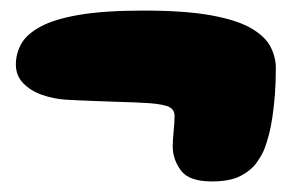

<svg xmlns="http://www.w3.org/2000/svg" viewBox="-20 -452 550 363"><path d="M380.5 -109Q337 -109 321.8 -130Q306.5 -151 306.5 -175.5Q306.5 -181 307 -188Q307.5 -195 308.2 -202.8Q309 -210.5 309.5 -218.2Q310 -226 310 -233Q310 -247.5 294 -252Q278 -256.5 252 -257.5Q246.5 -258 232.8 -258.5Q219 -259 201.5 -259.5Q184 -260 165.2 -260.8Q146.5 -261.5 130.8 -262.2Q115 -263 105 -263.5Q81 -265 59.2 -272.8Q37.5 -280.5 23.8 -294.8Q10 -309 10 -330Q10 -350.5 20 -368.8Q30 -387 55.8 -401.2Q81.5 -415.5 129 -423.8Q176.5 -432 251.5 -432Q330 -432 379.2 -423Q428.5 -414 455 -398.5Q481.5 -383 491.5 -363.5Q501.5 -344 501.5 -323Q501.5 -296.5 499.8 -273.8Q498 -251 495.2 -232Q492.5 -213 488.5 -197.8Q484.5 -182.5 480 -170.5Q475.5 -159 465.2 -144.5Q455 -130 435 -119.5Q415 -109 380.5 -109Z"/></svg>

Font: Gluten Black
Style: Regular
Weight: 900
Designer: Tyler Finck
Foundry: Etcetera Type Company
Version: Version 1.300